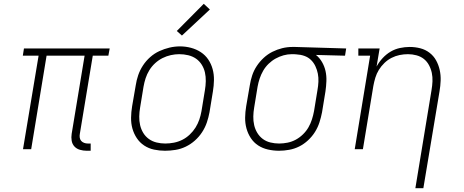

<svg xmlns="http://www.w3.org/2000/svg" viewBox="-20 -785 2440 1010"><path d="M436 8Q418 8 400.5 3Q383 -2 371.5 -14.5Q360 -27 357 -45Q354 -63 357 -81L425 -492H225L144 0H101L183 -492H100L106 -530H557L550 -492H468L400 -81Q398 -71 399.5 -61Q401 -51 407 -44Q413 -37 422.5 -33.5Q432 -30 442 -30H457V8Z M848 8Q819 8 790.5 2Q762 -4 738.5 -19.5Q715 -35 699.5 -58.5Q684 -82 676.5 -109Q669 -136 669.5 -166Q670 -196 675 -226L694 -336Q698 -363 707 -389.5Q716 -416 732 -440.5Q748 -465 770 -484.5Q792 -504 818 -516Q844 -528 871.5 -534.5Q899 -541 927 -541Q956 -541 984.5 -533.5Q1013 -526 1036.5 -510.5Q1060 -495 1075.5 -472Q1091 -449 1098.5 -421.5Q1106 -394 1105.5 -364Q1105 -334 1100 -304L1082 -194Q1077 -167 1068 -140.5Q1059 -114 1043 -89.5Q1027 -65 1005 -45.5Q983 -26 957 -13.5Q931 -1 903 3.5Q875 8 848 8ZM849 -30Q872 -30 895 -34.5Q918 -39 939 -49.5Q960 -60 978 -77Q996 -94 1008.5 -114Q1021 -134 1028.5 -156Q1036 -178 1040 -201L1058 -311Q1062 -334 1062.5 -358Q1063 -382 1058 -404Q1053 -426 1041 -445Q1029 -464 1011 -476.5Q993 -489 970 -494.5Q947 -500 923 -500Q901 -500 878.5 -495Q856 -490 835 -479.5Q814 -469 796 -452.5Q778 -436 765.5 -415.5Q753 -395 746 -373.5Q739 -352 735 -329L717 -219Q713 -196 712.5 -172.5Q712 -149 717 -127Q722 -105 733.5 -86Q745 -67 763 -54Q781 -41 803.5 -35.5Q826 -30 849 -30ZM937 -598 910 -622 1052 -765 1084 -735Z M1448 8Q1418 8 1389.5 1.5Q1361 -5 1338 -20Q1315 -35 1299.5 -58.5Q1284 -82 1276.5 -109.5Q1269 -137 1269.5 -166.5Q1270 -196 1275 -226L1294 -336Q1298 -362 1306.5 -388Q1315 -414 1330.5 -437.5Q1346 -461 1367 -480.5Q1388 -500 1413 -512.5Q1438 -525 1464.5 -531.5Q1491 -538 1518 -538Q1522 -538 1525.5 -538Q1529 -538 1533 -538L1801 -530L1795 -492L1642 -496Q1661 -481 1674 -458.5Q1687 -436 1692.5 -411Q1698 -386 1697 -358.5Q1696 -331 1692 -304L1674 -194Q1669 -168 1660.5 -141.5Q1652 -115 1637 -91Q1622 -67 1600.5 -47Q1579 -27 1554 -14.5Q1529 -2 1501.5 3Q1474 8 1448 8ZM1448 -30Q1470 -30 1492.5 -34.5Q1515 -39 1535.5 -50Q1556 -61 1573.5 -78Q1591 -95 1602.5 -115Q1614 -135 1621 -157Q1628 -179 1632 -201L1650 -311Q1654 -333 1655 -355Q1656 -377 1652 -397.5Q1648 -418 1639 -437Q1630 -456 1615.5 -470Q1601 -484 1581 -491Q1561 -498 1539 -499L1526 -500Q1524 -500 1521 -500Q1518 -500 1515 -500Q1493 -500 1471.5 -494Q1450 -488 1430 -477Q1410 -466 1393 -449.5Q1376 -433 1364.5 -413Q1353 -393 1346 -372Q1339 -351 1335 -329L1317 -219Q1313 -196 1312.5 -172.5Q1312 -149 1317 -127Q1322 -105 1333.5 -86Q1345 -67 1362.5 -54Q1380 -41 1402.5 -35.5Q1425 -30 1448 -30Z M2165 205 2250 -311Q2254 -334 2255 -357Q2256 -380 2251.5 -401.5Q2247 -423 2236.5 -442.5Q2226 -462 2209.5 -475Q2193 -488 2171 -494Q2149 -500 2126 -500Q2104 -500 2082 -495.5Q2060 -491 2039.5 -480.5Q2019 -470 2002 -453.5Q1985 -437 1973 -417.5Q1961 -398 1954.5 -376.5Q1948 -355 1944 -333L1889 0H1846L1927 -492H1865V-530H1977L1961 -435Q1974 -459 1993 -479.5Q2012 -500 2035 -513.5Q2058 -527 2084 -532.5Q2110 -538 2135 -538Q2164 -538 2191 -531Q2218 -524 2239.5 -507.5Q2261 -491 2274 -467.5Q2287 -444 2293 -417Q2299 -390 2298 -361.5Q2297 -333 2292 -304L2207 205Z"/></svg>

Font: Iosevka Curly Slab XLtEx
Style: Italic
Weight: 200
Width: 7
Italic angle: -9°
Monospace: yes
Designer: Belleve Invis
Foundry: Belleve Invis
Version: Version 11.1.0; ttfautohint (v1.8.3)